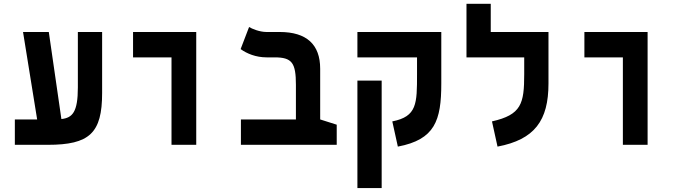

<svg xmlns="http://www.w3.org/2000/svg" viewBox="-20 -752 3556 997"><path d="M57.1 0H228C444.8 0 510.3 -60.5 510.3 -269V-585.9H384.3V-297.9C384.3 -170.4 356.4 -140.1 298.8 -133.8L233.4 -585.9H99.6L172.9 -131.8H57.1Z M870.6 0H999V-585.9H670.9V-454.1H870.6Z M1728.5 -104.5 1642.6 -131.8V-395C1642.6 -521 1572.3 -585.9 1432.1 -585.9H1363.8C1328.1 -585.9 1288.1 -602.5 1273.4 -611.8L1229.5 -497.1C1261.7 -473.6 1309.1 -454.1 1364.3 -454.1H1405.8C1496.1 -454.1 1516.6 -426.3 1516.6 -311.5V-131.8H1231V0H1728.5Z M2271.5 -585.9H1835.9V-454.1H2145.5V-367.2C2145.5 -213.4 2145.5 -147 2017.1 -121.6L2045.9 9.3C2238.3 -27.3 2271.5 -125.5 2271.5 -318.4ZM1961.9 224.6V-333.5H1835.9V224.6Z M2828.1 -585.9H2528.3V-732.4H2402.3V-454.1H2702.1V-367.2C2702.1 -213.4 2687.5 -156.2 2534.7 -121.6L2563.5 9.3C2755.9 -27.3 2828.1 -125.5 2828.1 -318.4Z M3214.4 0H3342.8V-585.9H3014.6V-454.1H3214.4Z"/></svg>

Font: Cascadia Code
Style: Bold
Weight: 700
Monospace: yes
Designer: Aaron Bell
Foundry: Saja Typeworks
Version: Version 2404.023